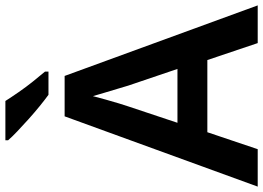

<svg xmlns="http://www.w3.org/2000/svg" viewBox="-152 -825 977 713"><g transform="rotate(-90 336.5 -468.5)"><path d="M533 0 470 -187H202L139 0H0L261 -717H411L673 0ZM375 -481Q371 -495 363.5 -519.5Q356 -544 348.5 -569.5Q341 -595 336 -612Q331 -592 323.5 -565.5Q316 -539 309 -515.5Q302 -492 298 -481L237 -298H437ZM318 -937Q332 -915 351 -887.5Q370 -860 390.5 -834.5Q411 -809 427 -790V-777H341Q323 -790 299 -809.5Q275 -829 250.5 -851Q226 -873 205 -893Q184 -913 172 -927V-937Z"/></g></svg>

Font: Noto Sans NKo Unjoined SemiBold
Style: Regular
Weight: 600
Designer: Monotype Design Team
Foundry: Monotype Imaging Inc.
Version: Version 2.004